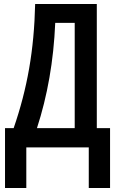

<svg xmlns="http://www.w3.org/2000/svg" viewBox="-20 -734 585 956"><path d="M462 -714H155C150 -485 116 -293 48 -96H5V202H111V0H422V202H528V-96H462ZM352 -620V-96H164C216 -256 247 -430 255 -620Z"/></svg>

Font: Noto Sans Display Condensed Medium
Style: Regular
Weight: 500
Width: 3
Designer: Monotype Design Team
Foundry: Monotype Imaging Inc.
Version: Version 1.900